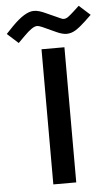

<svg xmlns="http://www.w3.org/2000/svg" viewBox="-135 -832 496 868"><g transform="rotate(-5 113.5 -398.0)"><path d="M170.9 -745.1Q177.2 -741.7 183.6 -741.7Q193.8 -741.7 203.9 -749Q213.9 -756.3 229.5 -770.5L255.9 -794.9L306.2 -749.5L276.9 -721.7Q251.5 -697.8 231.7 -685.5Q211.9 -673.3 190.9 -673.3Q171.9 -673.3 146 -685.1L83 -713.9Q68.8 -720.2 59.6 -720.2Q40 -720.2 1 -680.7L-28.8 -650.9L-79.1 -696.3L-48.8 -728Q11.2 -789.6 51.3 -789.6Q64 -789.6 77.9 -785.4Q91.8 -781.2 107.9 -773.4ZM175.3 -613.8V-0.5H71.3V-613.8Z"/></g></svg>

Font: Vazirmatn RD UI FD Medium
Style: Regular
Weight: 500
Designer: Saber Rastikerdar
Foundry: Saber Rastikerdar
Version: Version 33.003